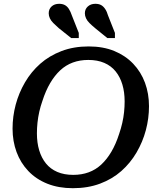

<svg xmlns="http://www.w3.org/2000/svg" viewBox="-20 -972 845 1009"><path d="M363 17Q288 17 229 -6.5Q170 -30 129 -73Q88 -116 67 -173Q46 -230 46 -296Q46 -360 62.5 -422Q79 -484 111.5 -539.5Q144 -595 191.5 -637Q239 -679 303 -703.5Q367 -728 446 -728Q522 -728 580.5 -704Q639 -680 680 -637Q721 -594 742 -537Q763 -480 763 -414Q763 -350 746.5 -288Q730 -226 697.5 -170.5Q665 -115 617.5 -73Q570 -31 506 -7Q442 17 363 17ZM444 -657Q400 -657 363 -643.5Q326 -630 296.5 -602.5Q267 -575 243.5 -535Q220 -495 203 -442Q193 -414 186.5 -385Q180 -356 177 -327.5Q174 -299 174 -271Q174 -222 186 -182Q198 -142 221.5 -113Q245 -84 281 -68.5Q317 -53 365 -53Q409 -53 446 -66.5Q483 -80 512.5 -107.5Q542 -135 565.5 -175Q589 -215 606 -268Q616 -297 622.5 -325.5Q629 -354 632 -382.5Q635 -411 635 -439Q635 -488 623 -528Q611 -568 587.5 -597Q564 -626 528 -641.5Q492 -657 444 -657ZM358 -890 394 -799V-772H354L289 -824Q272 -839 260 -851Q248 -863 242 -876Q236 -889 236 -902Q236 -924 251 -938Q266 -952 291 -952Q308 -952 320.5 -945.5Q333 -939 342 -925Q351 -911 358 -890ZM548 -890 584 -799V-772H544L480 -824Q462 -839 450 -851Q438 -863 432 -876Q426 -889 426 -902Q426 -924 441.5 -938Q457 -952 481 -952Q499 -952 511 -945.5Q523 -939 532.5 -925Q542 -911 548 -890Z"/></svg>

Font: Roboto Serif 20pt Medium
Style: Italic
Weight: 500
Italic angle: -10°
Version: Version 1.008